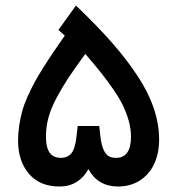

<svg xmlns="http://www.w3.org/2000/svg" viewBox="-20 -680 646 700"><path d="M202.1 -104.5Q226.6 -104.5 240.2 -121.1Q253.9 -137.7 258.8 -181.6L262.2 -211.9L263.2 -220.7H272H333H341.8L342.8 -211.9L346.2 -181.6Q349.6 -151.9 357.4 -134.5Q365.2 -117.2 376 -110.8Q386.7 -104.5 402.8 -104.5Q457.5 -104.5 457.5 -181.6Q457.5 -210 449.5 -239Q441.4 -268.1 428.5 -294.9Q415.5 -321.8 393.1 -354.2Q370.6 -386.7 347.9 -415.3Q325.2 -443.8 291 -483.4Q253.4 -432.1 229.7 -396.5Q206.1 -360.8 185.8 -322.5Q165.5 -284.2 156.5 -250.5Q147.5 -216.8 147.5 -183.1Q147.5 -155.8 153.6 -138.2Q159.7 -120.6 171.9 -112.5Q184.1 -104.5 202.1 -104.5ZM560.1 -171.4Q560.1 -123 543.2 -84.7Q526.4 -46.4 491.7 -23.2Q457 0 409.7 0Q336.4 -0.5 302.2 -63.5Q286.1 -33.2 259.3 -16.6Q232.4 0 197.3 0Q125 0 85.4 -46.6Q45.9 -93.3 45.9 -167Q45.9 -194.8 50 -222.2Q54.2 -249.5 60.8 -273.9Q67.4 -298.3 79.8 -326.2Q92.3 -354 104.5 -377Q116.7 -399.9 136.5 -431.4Q156.2 -462.9 173.3 -487.8Q190.4 -512.7 216.3 -550.3L199.7 -564.9L192.9 -570.8L198.2 -578.1L250.5 -650.9L256.8 -659.7L265.1 -651.9Q337.4 -582.5 389.6 -522.9Q441.9 -463.4 481.4 -403.3Q521 -343.3 540.5 -285.6Q560.1 -228 560.1 -171.4Z"/></svg>

Font: Samim WOL
Style: Medium-WOL
Weight: 500
Foundry: DejaVu fonts team - Redesigned by Saber Rastikerdar
Version: Version 4.0.0